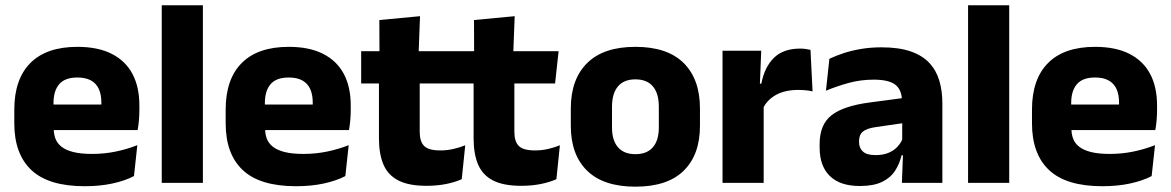

<svg xmlns="http://www.w3.org/2000/svg" viewBox="-20 -680 4354 714"><path d="M295 12.5Q160.9 12.5 97.1 -47.2Q33.2 -107 33.2 -221.4V-272.5Q33.2 -385.7 93.1 -445.8Q152.9 -505.8 267.7 -505.8Q344.5 -505.8 395.6 -479.7Q446.8 -453.6 472.6 -405.1Q498.3 -356.5 498.3 -288.5V-272.1Q498.3 -253 496.7 -233.3Q495 -213.5 491.8 -196.4H354.1Q355.8 -225.6 356.4 -251.4Q357 -277.2 357 -297.9Q357 -328.3 347.5 -349.2Q337.9 -370 318.2 -380.9Q298.5 -391.8 267.7 -391.8Q221.7 -391.8 200.4 -367.1Q179 -342.4 179 -296.9V-252L179.9 -235.3V-200.5Q179.9 -181.3 186.2 -164.4Q192.5 -147.5 208.3 -134.7Q224.2 -121.9 251.9 -114.8Q279.7 -107.6 322.6 -107.6Q367.9 -107.6 410 -116.3Q452.1 -125 490.7 -140.1L478.2 -25.2Q444.2 -7.5 397.6 2.5Q351.1 12.5 295 12.5ZM114.2 -196.4V-291.2H461V-196.4Z M581.5 0V-660.3H734.5V0Z M1081 12.5Q946.9 12.5 883.1 -47.2Q819.2 -107 819.2 -221.4V-272.5Q819.2 -385.7 879.1 -445.8Q938.9 -505.8 1053.7 -505.8Q1130.5 -505.8 1181.6 -479.7Q1232.8 -453.6 1258.6 -405.1Q1284.3 -356.5 1284.3 -288.5V-272.1Q1284.3 -253 1282.7 -233.3Q1281 -213.5 1277.8 -196.4H1140.1Q1141.8 -225.6 1142.4 -251.4Q1143 -277.2 1143 -297.9Q1143 -328.3 1133.5 -349.2Q1123.9 -370 1104.2 -380.9Q1084.5 -391.8 1053.7 -391.8Q1007.7 -391.8 986.4 -367.1Q965 -342.4 965 -296.9V-252L965.9 -235.3V-200.5Q965.9 -181.3 972.2 -164.4Q978.5 -147.5 994.3 -134.7Q1010.2 -121.9 1037.9 -114.8Q1065.7 -107.6 1108.6 -107.6Q1153.9 -107.6 1196 -116.3Q1238.1 -125 1276.7 -140.1L1264.2 -25.2Q1230.2 -7.5 1183.6 2.5Q1137.1 12.5 1081 12.5ZM900.2 -196.4V-291.2H1247V-196.4Z M1566 11Q1500.5 11 1461.7 -8.8Q1422.9 -28.6 1406 -68Q1389.2 -107.4 1389.2 -165.5V-440.1H1540.8V-189.9Q1540.8 -153.9 1557.2 -137.3Q1573.5 -120.6 1617.8 -120.6Q1642.6 -120.6 1666.5 -126.1Q1690.4 -131.6 1710.1 -139.8L1697.1 -13.6Q1671.7 -2.3 1638.4 4.4Q1605.2 11 1566 11ZM1323.1 -369.5V-489.6H1705.3L1692.2 -369.5ZM1391.2 -478.7 1390.7 -605.5 1542 -619.8 1536.6 -478.7Z M1918 11Q1852.5 11 1813.7 -8.8Q1774.9 -28.6 1758 -68Q1741.2 -107.4 1741.2 -165.5V-440.1H1892.8V-189.9Q1892.8 -153.9 1909.2 -137.3Q1925.5 -120.6 1969.8 -120.6Q1994.6 -120.6 2018.5 -126.1Q2042.4 -131.6 2062.1 -139.8L2049.1 -13.6Q2023.7 -2.3 1990.4 4.4Q1957.2 11 1918 11ZM1675.1 -369.5V-489.6H2057.3L2044.2 -369.5ZM1743.2 -478.7 1742.7 -605.5 1894 -619.8 1888.6 -478.7Z M2342.9 14.2Q2224.2 14.2 2163.4 -45.2Q2102.7 -104.6 2102.7 -211.9V-276.5Q2102.7 -385.4 2163.6 -445.6Q2224.5 -505.8 2342.9 -505.8Q2461.7 -505.8 2522.4 -445.6Q2583 -385.4 2583 -276.5V-211.9Q2583 -104.6 2522.5 -45.2Q2462.1 14.2 2342.9 14.2ZM2342.9 -106.7Q2385.7 -106.7 2407.8 -132.3Q2430 -157.9 2430 -205.5V-283.2Q2430 -332.8 2407.8 -358.9Q2385.7 -384.9 2342.9 -384.9Q2300.5 -384.9 2278.2 -358.9Q2255.9 -332.8 2255.9 -283.2V-205.5Q2255.9 -157.9 2278.2 -132.3Q2300.5 -106.7 2342.9 -106.7Z M2816.9 -276 2775 -368.9H2811.2Q2822.9 -430 2857.7 -464.6Q2892.4 -499.3 2955.8 -499.3Q2966.9 -499.3 2976.2 -497.9Q2985.6 -496.5 2994 -494.6L3001.7 -340.2Q2991.1 -342.8 2977 -344.2Q2962.9 -345.6 2948.5 -345.6Q2899.5 -345.6 2866.1 -327.3Q2832.7 -309 2816.9 -276ZM2666.9 0V-491.4H2810.8L2804.5 -334.7L2819.9 -332.5V0Z M3333.9 0 3338.6 -123 3335.1 -130.7V-284L3334.2 -303.9Q3334.2 -345.1 3310 -364.5Q3285.8 -383.8 3229.3 -383.8Q3179.8 -383.8 3135.3 -371.4Q3090.8 -359 3051.5 -342.8L3064.3 -461.4Q3087.8 -472.5 3117.2 -482.3Q3146.7 -492.1 3182.1 -498Q3217.4 -504 3257.9 -504Q3322.5 -504 3366.1 -489Q3409.6 -474 3435.5 -446.4Q3461.5 -418.8 3472.9 -380.6Q3484.4 -342.5 3484.4 -296.4V0ZM3177.5 11.7Q3103.9 11.7 3066 -25.4Q3028 -62.6 3028 -131V-144.3Q3028 -217.1 3072.6 -251.7Q3117.3 -286.3 3214.8 -299L3346.8 -316.5L3355.8 -224.6L3238.8 -207.7Q3203.3 -202.8 3189 -190.8Q3174.6 -178.8 3174.6 -155.4V-151.8Q3174.6 -129.5 3189.1 -116.4Q3203.6 -103.2 3235.6 -103.2Q3263.5 -103.2 3283.6 -111.5Q3303.8 -119.8 3316.9 -133.8Q3330.1 -147.7 3336.6 -164.4L3358.1 -102.7H3332.8Q3325.1 -70.3 3308.2 -44.5Q3291.3 -18.6 3259.9 -3.5Q3228.6 11.7 3177.5 11.7Z M3580 0V-660.3H3733V0Z M4079.5 12.5Q3945.4 12.5 3881.6 -47.2Q3817.7 -107 3817.7 -221.4V-272.5Q3817.7 -385.7 3877.6 -445.8Q3937.4 -505.8 4052.2 -505.8Q4129 -505.8 4180.1 -479.7Q4231.3 -453.6 4257.1 -405.1Q4282.8 -356.5 4282.8 -288.5V-272.1Q4282.8 -253 4281.2 -233.3Q4279.5 -213.5 4276.3 -196.4H4138.6Q4140.3 -225.6 4140.9 -251.4Q4141.5 -277.2 4141.5 -297.9Q4141.5 -328.3 4132 -349.2Q4122.4 -370 4102.7 -380.9Q4083 -391.8 4052.2 -391.8Q4006.2 -391.8 3984.9 -367.1Q3963.5 -342.4 3963.5 -296.9V-252L3964.4 -235.3V-200.5Q3964.4 -181.3 3970.7 -164.4Q3977 -147.5 3992.8 -134.7Q4008.7 -121.9 4036.4 -114.8Q4064.2 -107.6 4107.1 -107.6Q4152.4 -107.6 4194.5 -116.3Q4236.6 -125 4275.2 -140.1L4262.7 -25.2Q4228.7 -7.5 4182.1 2.5Q4135.6 12.5 4079.5 12.5ZM3898.7 -196.4V-291.2H4245.5V-196.4Z"/></svg>

Font: Anek Tamil Medium
Style: Regular
Weight: 500
Designer: Aadarsh Rajan (Tamil), Yesha Goshar (Latin)
Foundry: Ek Type
Version: Version 1.003